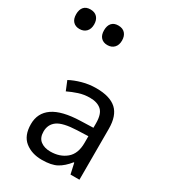

<svg xmlns="http://www.w3.org/2000/svg" viewBox="-279 -1067 1066 1193"><g transform="rotate(30 254.5 -470.5)"><path d="M288 -545Q386 -545 433 -502Q480 -459 480 -365V0H416L399 -76H395Q360 -32 321.5 -11Q283 10 215 10Q142 10 94 -28.5Q46 -67 46 -149Q46 -229 109 -272.5Q172 -316 303 -320L394 -323V-355Q394 -422 365 -448Q336 -474 283 -474Q241 -474 203 -461.5Q165 -449 132 -433L105 -499Q140 -518 188 -531.5Q236 -545 288 -545ZM314 -259Q214 -255 175.5 -227Q137 -199 137 -148Q137 -103 164.5 -82Q192 -61 235 -61Q303 -61 348 -98.5Q393 -136 393 -214V-262ZM211 -811Q182 -811 165 -829Q148 -847 148 -881Q148 -914 164 -932.5Q180 -951 211 -951Q243 -951 260 -932Q277 -913 277 -881Q277 -848 259 -829.5Q241 -811 211 -811ZM11 -811Q-18 -811 -35 -829Q-52 -847 -52 -881Q-52 -914 -36 -932.5Q-20 -951 11 -951Q43 -951 60 -932Q77 -913 77 -881Q77 -848 59 -829.5Q41 -811 11 -811Z"/></g></svg>

Font: Noto Sans Tifinagh Hawad
Style: Regular
Weight: 400
Designer: JamraPatel
Foundry: JamraPatel LLC
Version: Version 2.006; ttfautohint (v1.8.4.7-5d5b)